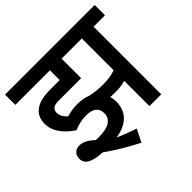

<svg xmlns="http://www.w3.org/2000/svg" viewBox="-184 -795 1083 1083"><g transform="rotate(-45 357.5 -254.0)"><path d="M240 -216C296 -216 322 -192 322 -152C322 -101 279 -78 204 -78C197 -78 189 -78 180 -79C146 -111 120 -123 93 -123C62 -123 40 -103 40 -70C40 -22 87 -6 159 -2C215 38 281 78 352 114L390 39C351 26 309 10 274 -6C366 -20 416 -70 416 -151C416 -166 414 -180 410 -193C421 -192 431 -191 441 -191C476 -191 502 -193 530 -202V0H624V-540H715V-622H0V-540H276V-462H206C136 -462 104 -451 76 -429C54 -411 41 -384 41 -348C41 -282 89 -230 143 -195C172 -208 207 -216 240 -216ZM432 -271C395 -271 358 -275 330 -282C308 -291 281 -296 252 -296C222 -296 191 -292 165 -283C148 -299 133 -318 133 -344C133 -356 137 -366 145 -373C154 -381 166 -384 198 -384H369V-540H530V-286C501 -276 472 -271 432 -271Z"/></g></svg>

Font: Noto Sans SemiCondensed Medium
Style: Regular
Weight: 500
Width: 4
Designer: Monotype Design Team
Foundry: Monotype Imaging Inc.
Version: Version 2.013